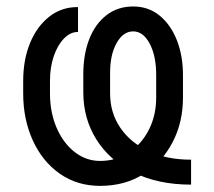

<svg xmlns="http://www.w3.org/2000/svg" viewBox="-20 -573 671 602"><path d="M579.1 -72.3V5.9Q475.1 5.9 399.2 -32.2Q323.2 -70.3 282.5 -135.3Q241.7 -200.2 241.2 -281.2V-343.8Q241.7 -404.8 260.5 -451.9Q279.3 -499 314.5 -525.9Q349.6 -552.7 397.5 -552.7Q445.8 -552.7 481 -523.7Q516.1 -494.6 535.2 -445.3Q554.2 -396 553.7 -334V-269.5Q554.2 -190.4 521.2 -127.2Q488.3 -64 429.9 -27.1Q371.6 9.8 293.9 9.8Q221.7 9.8 167.2 -28.6Q112.8 -66.9 82.8 -132.8Q52.7 -198.7 52.7 -280.3V-319.3Q52.7 -385.7 74.2 -438Q95.7 -490.2 134.5 -520.8Q173.3 -551.3 224.6 -550.8V-472.7Q201.2 -473.1 181.2 -452.9Q161.1 -432.6 148.9 -397.7Q136.7 -362.8 136.7 -319.3V-280.3Q136.7 -221.2 157.2 -173.1Q177.7 -125 213.6 -96.7Q249.5 -68.4 293.9 -68.4Q344.7 -68.4 384.5 -95Q424.3 -121.6 447.3 -167.2Q470.2 -212.9 469.7 -269.5V-335Q470.2 -396.5 449.7 -435.5Q429.2 -474.6 397.5 -474.6Q366.2 -474.6 345.7 -438.2Q325.2 -401.9 325.2 -344.7V-280.3Q325.2 -219.7 356.9 -172.9Q388.7 -126 445.8 -99.1Q502.9 -72.3 579.1 -72.3Z"/></svg>

Font: Inter V
Style: 
Weight: 400
Designer: Rasmus Andersson
Foundry: rsms
Version: Version 4.000;git-a3f224843